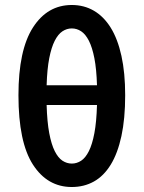

<svg xmlns="http://www.w3.org/2000/svg" viewBox="-20 -738 576 770"><path d="M268 12Q170 12 112 -78Q54 -168 54 -356Q54 -537 112 -627.5Q170 -718 268 -718Q317 -718 356.5 -695Q396 -672 424 -627Q452 -582 467 -514Q482 -446 482 -356Q482 -262 467 -192.5Q452 -123 424 -77.5Q396 -32 356.5 -10Q317 12 268 12ZM268 -624Q248 -624 230.5 -612.5Q213 -601 199.5 -574.5Q186 -548 177.5 -504.5Q169 -461 167 -396H369Q367 -461 358.5 -504.5Q350 -548 336.5 -574.5Q323 -601 305.5 -612.5Q288 -624 268 -624ZM268 -82Q288 -82 305.5 -93.5Q323 -105 336.5 -132Q350 -159 358.5 -204Q367 -249 369 -317H167Q169 -249 177.5 -204Q186 -159 199.5 -132Q213 -105 230.5 -93.5Q248 -82 268 -82Z"/></svg>

Font: Giro Sans Semibold
Style: Regular
Weight: 600
Designer: Paul D. Hunt
Foundry: Adobe Systems Incorporated
Version: Version 1.000;PS 1.0;hotconv 1.0.88;makeotf.lib2.5.647800